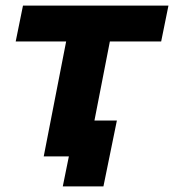

<svg xmlns="http://www.w3.org/2000/svg" viewBox="-20 -558 621 685"><path d="M136 0 223 -446 251 -410H36L62 -538H581L555 -410H336L379 -446L292 0ZM204 107 233 -36 261 0H136L162 -128H397L349 107Z"/></svg>

Font: MOST Montserrat
Style: Bold Italic
Weight: 700
Italic angle: -11.3°
Designer: Julieta Ulanovsky
Foundry: Julieta Ulanovsky
Version: Version 8.000;March 11, 2024;FontCreator 15.0.0.2926 64-bit